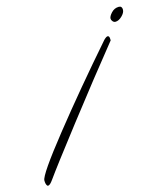

<svg xmlns="http://www.w3.org/2000/svg" viewBox="-280 -406 702 804"><g transform="rotate(-15 71.5 -3.5)"><path d="M240 -204V-200Q131 -65 7 95.5Q-117 256 -148 300Q-162 320 -170 320Q-174 320 -175 317Q-180 310 -180 295Q-180 271 -58 117.5Q64 -36 215 -209Q226 -220 232 -220Q240 -220 240 -204ZM309 -327Q323 -327 323 -311Q323 -298 308.5 -284Q294 -270 280 -270Q273 -270 268 -276Q263 -282 263 -288Q263 -298 276.5 -312.5Q290 -327 309 -327Z"/></g></svg>

Font: Herr Von Muellerhoff
Style: Regular
Weight: 400
Designer: Alejandro Paul
Foundry: Alejandro Paul
Version: Version 1.000